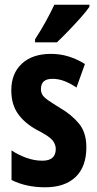

<svg xmlns="http://www.w3.org/2000/svg" viewBox="-20 -786 414 816"><path d="M347 -160Q347 -77 301 -33.5Q255 10 172 10Q91 10 29 -21V-147Q55 -129 90 -116Q125 -103 160 -103Q217 -103 217 -153Q217 -173 202.5 -190.5Q188 -208 135 -235Q84 -263 56 -303Q28 -343 28 -402Q28 -474 73 -515.5Q118 -557 196 -557Q236 -557 271.5 -546Q307 -535 341 -514L305 -414Q282 -430 256 -440.5Q230 -451 203 -451Q154 -451 154 -408Q154 -394 160 -383.5Q166 -373 183 -361Q200 -349 234 -328Q284 -299 315.5 -261Q347 -223 347 -160ZM360 -757Q347 -738 323 -711Q299 -684 272 -656Q245 -628 222 -606H129V-619Q155 -659 175 -695.5Q195 -732 211 -766H360Z"/></svg>

Font: Noto Sans Myanmar ExtraCondensed
Style: Bold
Weight: 700
Width: 2
Designer: Monotype Design Team
Foundry: Monotype Imaging Inc.
Version: Version 2.107; ttfautohint (v1.8.4.7-5d5b)